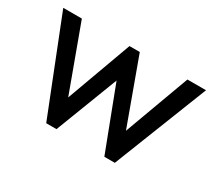

<svg xmlns="http://www.w3.org/2000/svg" viewBox="-96 -658 942 841"><g transform="rotate(30 375.0 -237.5)"><path d="M202 0 14 -475H108L244 -105H214L349 -475H401L536 -105H506L642 -475H736L549 0H496L359 -359H392L254 0Z"/></g></svg>

Font: Outfit Thin
Style: Regular
Weight: 400
Version: Version 1.100;gftools[0.9.27]